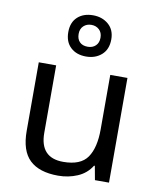

<svg xmlns="http://www.w3.org/2000/svg" viewBox="-90 -981 799 968"><g transform="rotate(10 309.0 -496.5)"><path d="M533 -629V-93H461L448 -164H444Q418 -122 372 -102.5Q326 -83 274 -83Q177 -83 128 -129.5Q79 -176 79 -278V-629H168V-284Q168 -156 287 -156Q376 -156 410.5 -206Q445 -256 445 -350V-629ZM308 -699Q259 -699 229 -727Q199 -755 199 -805Q199 -855 229 -882.5Q259 -910 308 -910Q355 -910 387 -882.5Q419 -855 419 -806Q419 -755 387.5 -727Q356 -699 308 -699ZM308 -749Q333 -749 348.5 -764Q364 -779 364 -805Q364 -831 348 -846Q332 -861 308 -861Q284 -861 268 -846Q252 -831 252 -805Q252 -779 266.5 -764Q281 -749 308 -749Z"/></g></svg>

Font: Noto Sans Telugu UI
Style: Regular
Weight: 400
Designer: Jelle Bosma - Monotype Design Team
Foundry: Monotype Imaging Inc.
Version: Version 2.005; ttfautohint (v1.8.4.7-5d5b)